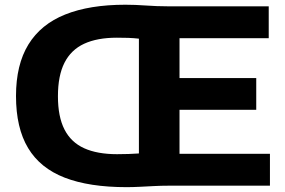

<svg xmlns="http://www.w3.org/2000/svg" viewBox="-20 -766 1174 792"><path d="M502 6Q348 6 246.8 -33.2Q145.5 -72.5 95.8 -155.5Q46 -238.5 46 -370Q46 -499 97.2 -582.5Q148.5 -666 249 -706.2Q349.5 -746.5 497 -746.5Q538 -746.5 583 -743.2Q628 -740 670 -740H1088.5V-608.5H720.5V-131.5H1093.5V0H672.5Q645.5 0 615.8 1.5Q586 3 556.8 4.5Q527.5 6 502 6ZM463 -130Q487.5 -130 510.5 -130.8Q533.5 -131.5 553 -133V-606.5Q530.5 -609 508.8 -609.8Q487 -610.5 462 -610.5Q381 -610.5 327 -585.5Q273 -560.5 246 -507.2Q219 -454 219 -369Q219 -284.5 246 -231.8Q273 -179 327.2 -154.5Q381.5 -130 463 -130ZM646 -313V-444H1037V-313Z"/></svg>

Font: Encode Sans SC SemiExpanded
Style: Bold
Weight: 700
Width: 6
Designer: Multiple Designers
Foundry: Impallari Type
Version: Version 3.002